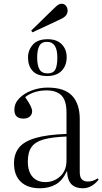

<svg xmlns="http://www.w3.org/2000/svg" viewBox="-20 -994 548 1028"><path d="M194 14Q128 14 91.5 -20.5Q55 -55 55 -120Q55 -169 81 -202.5Q107 -236 168 -254.5Q229 -273 336 -277V-391Q336 -456 309 -483Q282 -510 229 -510Q194 -510 164 -500Q134 -490 115 -474Q136 -443 144 -426.5Q152 -410 152 -398Q152 -381 139.5 -370Q127 -359 105 -359Q57 -359 57 -406Q57 -441 83 -467.5Q109 -494 149.5 -509.5Q190 -525 235 -525Q326 -525 366.5 -481Q407 -437 407 -356V-73Q407 -45 418.5 -33.5Q430 -22 450 -22Q465 -22 478 -26.5Q491 -31 503 -39L508 -32Q471 14 423 14Q384 14 362.5 -7.5Q341 -29 339 -79Q314 -26 277.5 -6Q241 14 194 14ZM223 -19Q268 -19 302 -49.5Q336 -80 336 -135V-263Q259 -260 214 -247.5Q169 -235 149 -207Q129 -179 129 -129Q129 -76 154 -47.5Q179 -19 223 -19ZM233 -587Q179 -587 154.5 -614.5Q130 -642 130 -686Q130 -725 155.5 -754.5Q181 -784 235 -784Q284 -784 310.5 -757Q337 -730 337 -688Q337 -643 310 -615Q283 -587 233 -587ZM235 -601Q265 -601 276 -621.5Q287 -642 287 -686Q287 -770 232 -770Q202 -770 190.5 -748Q179 -726 179 -686Q179 -644 191.5 -622.5Q204 -601 235 -601ZM154 -821 147 -830 271 -951Q284 -964 292.5 -969Q301 -974 310 -974Q325 -974 333.5 -962.5Q342 -951 342 -937Q342 -908 306 -892Z"/></svg>

Font: Literata 72pt Light
Style: Regular
Weight: 300
Designer: Latin by Veronika Burian and Jose Scaglione. Greek by Irene Vlachou. Cyrillic by Vera Evstafieva.
Foundry: TypeTogether
Version: Version 3.002